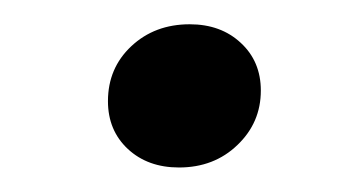

<svg xmlns="http://www.w3.org/2000/svg" viewBox="-20 -304 296 159"><path d="M128.2 -165.3Q102.4 -165.3 85.9 -180.6Q69.4 -196 69.4 -220.2Q69.4 -247.6 88.7 -265.7Q108.1 -283.9 137.1 -283.9Q162.9 -283.9 179.4 -268.5Q196 -253.2 196 -229Q196 -202.4 176.6 -183.9Q157.3 -165.3 128.2 -165.3Z"/></svg>

Font: Playfair 12pt Light
Style: Italic
Weight: 300
Italic angle: -15.6°
Designer: Claus Eggers Sørensen
Foundry: Claus Eggers Sørensen
Version: Version 2.000;gftools[0.9.28]